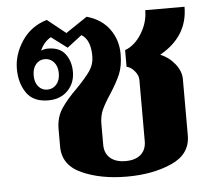

<svg xmlns="http://www.w3.org/2000/svg" viewBox="-46 -618 749 677"><g transform="rotate(-5 329.0 -279.5)"><path d="M151 -116V-178Q151 -219 171 -249.5Q191 -280 228 -316Q261 -350 276.5 -372.5Q292 -395 292 -424Q292 -482 260 -501L208 -461L152 -503Q139 -496 129 -484Q119 -472 114 -459Q126 -464 138 -464Q180 -464 199.5 -438Q219 -412 219 -375Q219 -335 193 -308.5Q167 -282 124 -282Q71 -282 47 -317Q23 -352 23 -402Q23 -453 54.5 -500.5Q86 -548 143 -565L208 -513L284 -564Q337 -549 364.5 -510.5Q392 -472 392 -423Q392 -380 379.5 -351Q367 -322 343 -285Q323 -255 313 -233Q303 -211 303 -183V-109Q303 -79 322.5 -62Q342 -45 377 -45Q412 -45 431 -62Q450 -79 450 -109V-326Q450 -342 437 -357.5Q424 -373 409 -376V-435Q443 -447 467.5 -486Q492 -525 492 -569H631Q631 -464 531 -408Q562 -395 582.5 -369Q603 -343 603 -315V-116Q603 -50 536 -20Q469 10 377 10Q285 10 218 -20Q151 -50 151 -116ZM169 -374Q169 -399 156 -413.5Q143 -428 124 -428Q105 -428 92.5 -413.5Q80 -399 80 -374Q80 -349 92.5 -334.5Q105 -320 124 -320Q143 -320 156 -334.5Q169 -349 169 -374Z"/></g></svg>

Font: Trirong Bold
Style: Regular
Weight: 700
Designer: Katatrad Team
Foundry: CadsonDemak
Version: Version 1.000